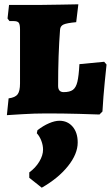

<svg xmlns="http://www.w3.org/2000/svg" viewBox="-20 -527 522 892"><path d="M20 -70Q51 -74 62 -89Q73 -104 73 -139V-390Q73 -414 67 -421.5Q61 -429 44 -429H24L15 -441L22 -504H161Q206 -504 263.5 -505.5Q321 -507 344 -507L334 -424Q290 -420 275 -413Q260 -406 259 -389Q250 -272 250 -128Q250 -99 276 -99Q304 -99 318.5 -109.5Q333 -120 339.5 -147Q346 -174 349 -229L464 -240L475 -227Q473 -209 466.5 -144.5Q460 -80 456 -9L442 5Q421 4 347 2Q273 0 195 0Q140 0 84 3.5Q28 7 12 8ZM116 299V274Q145 253 162.5 224Q180 195 180 168Q180 148 172 127Q164 106 151 92L154 78Q181 57 208 45.5Q235 34 256 34Q294 34 317.5 61.5Q341 89 341 135Q341 188 296 244.5Q251 301 174 345Z"/></svg>

Font: Alegreya SC Black
Style: Regular
Weight: 900
Designer: Juan Pablo del Peral
Foundry: Huerta Tipografica
Version: Version 2.007; ttfautohint (v1.6)